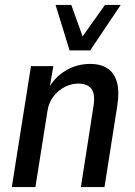

<svg xmlns="http://www.w3.org/2000/svg" viewBox="-20 -761 548 781"><path d="M28 0 106 -492H197L181 -399H176Q202 -447 247.5 -474Q293 -501 346 -501Q391 -501 418.5 -482Q446 -463 456 -425.5Q466 -388 457 -330L405 0H309L359 -321Q366 -359 360.5 -380.5Q355 -402 339 -411.5Q323 -421 299 -421Q270 -421 243 -407Q216 -393 197 -368Q178 -343 173 -309L124 0ZM263 -556 206 -741H270L316 -613L407 -741H471L347 -556Z"/></svg>

Font: Nunito Sans 10pt Condensed SemiBold
Style: Italic
Weight: 600
Width: 3
Italic angle: -9°
Designer: Vernon Adams
Foundry: Vernon Adams
Version: Version 3.101;gftools[0.9.27]